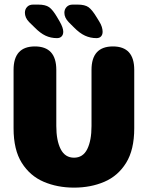

<svg xmlns="http://www.w3.org/2000/svg" viewBox="-20 -826 659 856"><path d="M310 10.5Q236 10.5 175 -15.5Q114 -41.5 77.2 -99.8Q40.5 -158 40.5 -254V-514.5Q40.5 -619 135.5 -619Q231 -619 231 -514.5V-264.5Q231 -199.5 250.5 -161.2Q270 -123 310 -123Q350 -123 369 -161.2Q388 -199.5 388 -264.5V-514.5Q388 -619 483.5 -619Q578.5 -619 578.5 -514.5V-254Q578.5 -158 542.2 -99.8Q506 -41.5 445.2 -15.5Q384.5 10.5 310 10.5ZM234 -656Q206.5 -656 183 -667Q159.5 -678 134 -704L110.5 -727Q100 -737.5 95.5 -748.2Q91 -759 91 -769Q91 -784.5 100.8 -795Q110.5 -805.5 127.5 -805.5H150.5Q182.5 -805.5 199 -794Q215.5 -782.5 235.5 -748L245.5 -731Q262 -702.5 262 -684.5Q262 -671.5 254.8 -663.8Q247.5 -656 234 -656ZM410 -656Q383 -656 359 -667Q335 -678 309.5 -704L286.5 -727Q267 -747 267 -769Q267 -784.5 277 -795Q287 -805.5 304 -805.5H326.5Q358.5 -805.5 374.8 -793.8Q391 -782 411.5 -748L422 -731Q430.5 -717.5 434 -705.8Q437.5 -694 437.5 -684.5Q437.5 -671.5 430.5 -663.8Q423.5 -656 410 -656Z"/></svg>

Font: Sono Monospace ExtraBold
Style: Regular
Weight: 800
Version: Version 2.112